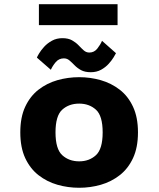

<svg xmlns="http://www.w3.org/2000/svg" viewBox="-20 -877 750 908"><path d="M354.5 11Q301.5 11 251.8 -3.2Q202 -17.5 162.2 -48.5Q122.5 -79.5 99.2 -129.5Q76 -179.5 76 -251Q76 -322.5 99.2 -372.2Q122.5 -422 162 -452.8Q201.5 -483.5 251.2 -497.8Q301 -512 354.5 -512Q407 -512 456.8 -497.8Q506.5 -483.5 546.2 -452.8Q586 -422 609.2 -372Q632.5 -322 632.5 -251Q632.5 -179.5 609.2 -129.5Q586 -79.5 546.2 -48.5Q506.5 -17.5 456.8 -3.2Q407 11 354.5 11ZM354.5 -114Q402 -114 433.8 -143.2Q465.5 -172.5 465.5 -251Q465.5 -329.5 433.8 -358.2Q402 -387 354.5 -387Q306 -387 274.2 -358.2Q242.5 -329.5 242.5 -251Q242.5 -172 274.5 -143Q306.5 -114 354.5 -114ZM409.5 -535.5Q381.5 -535.5 363.5 -545.2Q345.5 -555 332.8 -568.2Q320 -581.5 308.5 -591.2Q297 -601 282 -601Q258.5 -601 243.2 -582.8Q228 -564.5 220.5 -547L154.5 -604.5Q156 -609.5 164.8 -624.2Q173.5 -639 188.8 -655.8Q204 -672.5 225.8 -684.5Q247.5 -696.5 275 -696.5Q303 -696.5 321 -686.2Q339 -676 351.8 -662.5Q364.5 -649 376 -638.8Q387.5 -628.5 402.5 -628.5Q425.5 -628.5 440.2 -647.2Q455 -666 462.5 -684L528.5 -625.5Q526 -620.5 517.5 -606.2Q509 -592 494.2 -575.5Q479.5 -559 458.2 -547.2Q437 -535.5 409.5 -535.5ZM164 -857H536V-758H164Z"/></svg>

Font: League Mono
Style: Bold
Weight: 700
Width: 6
Designer: Tyler Finck
Foundry: The League of Moveable Type / Tyler Finck
Version: Version 2.300;RELEASE